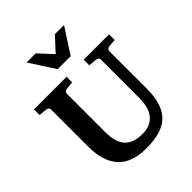

<svg xmlns="http://www.w3.org/2000/svg" viewBox="-252 -1066 1232 1232"><g transform="rotate(-45 364.5 -450.0)"><path d="M649.9 -615.2Q641.6 -614.3 634.8 -608.4Q627.9 -602.5 627.9 -592.8V-253.9Q627.9 -180.2 611.3 -128.7Q594.7 -77.1 561 -44.9Q527.3 -12.7 475.8 1.7Q424.3 16.1 354 16.1Q225.1 16.1 162.1 -53Q99.1 -122.1 99.1 -253.9V-592.8Q99.1 -602.5 92 -608.4Q85 -614.3 76.2 -615.2L22 -620.1V-670.9H317.9V-620.1L264.2 -615.2Q255.9 -614.3 249 -608.4Q242.2 -602.5 242.2 -592.8V-246.1Q242.2 -152.3 281.7 -109.6Q321.3 -66.9 403.8 -66.9Q443.4 -66.9 471.2 -79.8Q499 -92.8 517.1 -116.2Q535.2 -139.6 543.5 -172.6Q551.8 -205.6 551.8 -246.1V-592.8Q551.8 -602.5 545.4 -608.4Q539.1 -614.3 529.8 -615.2L473.1 -620.1V-670.9H703.1V-620.1ZM430.2 -746.1H312L201.2 -917.5H284.2L371.1 -823.2L458 -917.5H541Z"/></g></svg>

Font: Charis SIL APac
Style: Bold
Weight: 700
Foundry: SIL International
Version: Version 5.000